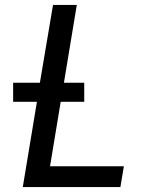

<svg xmlns="http://www.w3.org/2000/svg" viewBox="-20 -755 640 775"><path d="M72 0 129 -344H33V-421H141L194 -735H290L238 -421H320V-344H225L182 -84H480L466 0Z"/></svg>

Font: Iosevka Curly MdExObl
Style: Regular
Weight: 500
Width: 7
Italic angle: -9°
Monospace: yes
Designer: Belleve Invis
Foundry: Belleve Invis
Version: Version 11.1.0; ttfautohint (v1.8.3)